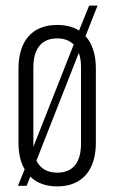

<svg xmlns="http://www.w3.org/2000/svg" viewBox="-20 -655 408 685"><path d="M184 -566C90 -566 46 -503 46 -411V-145C46 -109 53 -76 68 -51L44 8H75L88 -25C110 -3 142 10 184 10C278 10 322 -54 322 -145V-411C322 -459 310 -499 285 -526L328 -635H298L262 -546C242 -559 216 -566 184 -566ZM99 -131C99 -135 99 -138 99 -142V-414C99 -476 124 -518 184 -518C210 -518 229 -510 243 -496ZM269 -142C269 -80 244 -39 184 -39C147 -39 123 -55 110 -82L261 -466C267 -451 269 -434 269 -414Z"/></svg>

Font: Modon Arabic
Style: Regular
Weight: 400
Designer: Ahmedzaza
Foundry: Ahmedzaza
Version: Version 2.010